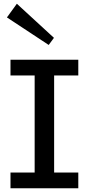

<svg xmlns="http://www.w3.org/2000/svg" viewBox="-20 -1005 474 1025"><path d="M165 -49V-640H269V-49ZM36 0V-84H398V0ZM36 -602V-686H398V-602ZM240 -765 17 -912 70 -985 268 -803Z"/></svg>

Font: BioRhyme
Style: Regular
Weight: 400
Designer: Aoife Mooney
Foundry: Aoife Mooney Type
Version: Version 1.600;gftools[0.9.33]